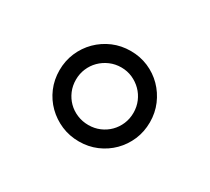

<svg xmlns="http://www.w3.org/2000/svg" viewBox="-61 -813 442 405"><g transform="rotate(30 160.0 -610.0)"><path d="M230 -609.9Q230 -624.5 224.6 -637.2Q219.2 -649.9 209.7 -659.4Q200.2 -668.9 187.5 -674.6Q174.8 -680.2 160.2 -680.2Q145.5 -680.2 132.6 -674.6Q119.6 -668.9 110.1 -659.4Q100.6 -649.9 95.2 -637.2Q89.8 -624.5 89.8 -609.9Q89.8 -595.2 95.2 -582.5Q100.6 -569.8 110.1 -560.3Q119.6 -550.8 132.6 -545.4Q145.5 -540 160.2 -540Q174.8 -540 187.5 -545.4Q200.2 -550.8 209.7 -560.3Q219.2 -569.8 224.6 -582.5Q230 -595.2 230 -609.9ZM270 -609.9Q270 -586.9 261.5 -566.9Q252.9 -546.9 238 -532Q223.1 -517.1 203.1 -508.5Q183.1 -500 160.2 -500Q137.2 -500 117.2 -508.5Q97.2 -517.1 82 -532Q66.9 -546.9 58.3 -566.9Q49.8 -586.9 49.8 -609.9Q49.8 -632.8 58.3 -652.8Q66.9 -672.9 82 -688Q97.2 -703.1 117.2 -711.7Q137.2 -720.2 160.2 -720.2Q183.1 -720.2 203.1 -711.7Q223.1 -703.1 238 -688Q252.9 -672.9 261.5 -652.8Q270 -632.8 270 -609.9Z"/></g></svg>

Font: Charis SIL CyrE
Style: Bold Italic
Weight: 700
Italic angle: -11°
Foundry: SIL International
Version: Version 5.000